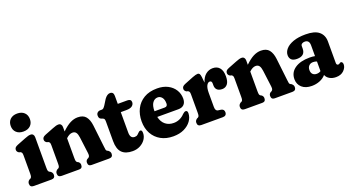

<svg xmlns="http://www.w3.org/2000/svg" viewBox="-49 -1211 3201 1757"><g transform="rotate(-20 1551.0 -333.0)"><path d="M139 -500.5Q96 -500.5 70.8 -524.2Q45.5 -548 45.5 -588Q45.5 -628 70.8 -651.8Q96 -675.5 139 -675.5Q182 -675.5 207.2 -651.8Q232.5 -628 232.5 -588Q232.5 -548 207.2 -524.2Q182 -500.5 139 -500.5ZM221 -415.5V-117Q221 -95.5 224.2 -87Q227.5 -78.5 235 -74L244 -70Q264 -56 264 -34Q264 0 228 0H56.5Q20.5 0 20.5 -34Q20.5 -56.5 40.5 -70L50 -74Q57 -78.5 60.5 -87Q64 -95.5 64 -117V-296Q64 -314 60 -321.2Q56 -328.5 47 -333L35 -335.5Q14.5 -347 14.5 -366.5Q14.5 -379 21.8 -388Q29 -397 48 -404.5L129.5 -436.5Q152 -445.5 164.5 -448.8Q177 -452 188 -452Q204 -452 212.5 -441.8Q221 -431.5 221 -415.5Z M492 -415.5V-372.5Q537.5 -416.5 574.2 -435Q611 -453.5 647 -453.5Q701 -453.5 726.2 -421.8Q751.5 -390 758 -334L783 -117Q785 -95.5 787.2 -87Q789.5 -78.5 797 -74L806 -70Q815.5 -62.5 821 -54.5Q826.5 -46.5 826.5 -34Q826.5 0 790.5 0H618.5Q586 0 586 -34Q586 -54 602 -65L612 -70Q620 -75 624 -83.5Q628 -92 625.5 -113L605 -273.5Q601 -305.5 589.5 -321.8Q578 -338 554.5 -338Q525 -338 492.5 -307L492 -306.5V-117Q492 -93.5 494.5 -84.2Q497 -75 505 -70L515 -65Q530.5 -53 530.5 -34Q530.5 0 498.5 0H327.5Q291.5 0 291.5 -34Q291.5 -46.5 296.5 -54.5Q301.5 -62.5 311.5 -70L321 -74Q328.5 -78.5 331.8 -86.8Q335 -95 335 -117V-296Q335 -314 331 -321.2Q327 -328.5 318 -333L306 -335.5Q285.5 -347 285.5 -366.5Q285.5 -379 292.8 -388Q300 -397 319 -404.5L400.5 -436.5Q423 -445.5 435.5 -448.8Q448 -452 459 -452Q475 -452 483.5 -441.8Q492 -431.5 492 -415.5Z M860.5 -364 845.5 -369Q832.5 -375 829 -384.2Q825.5 -393.5 825.5 -406Q825.5 -422.5 836.8 -433Q848 -443.5 866 -443.5H881Q888.5 -443.5 895.8 -449.2Q903 -455 914.5 -472L947.5 -525Q973.5 -561 1001.5 -561Q1035.5 -561 1035.5 -521V-443.5H1129Q1165 -443.5 1165 -413.5Q1165 -392 1147 -377.5Q1129 -363 1088.5 -363H1035.5V-164.5Q1035.5 -106 1078.5 -106Q1096 -106 1107.2 -115.2Q1118.5 -124.5 1127 -134Q1135.5 -143.5 1145.5 -143.5Q1162 -143.5 1162 -114Q1162 -81.5 1143 -53.2Q1124 -25 1091.2 -7.5Q1058.5 10 1017.5 10Q948 10 913.2 -25.5Q878.5 -61 878.5 -137.5V-326Q878.5 -342 875.8 -350.2Q873 -358.5 860.5 -364Z M1615 -285Q1615 -247.5 1595.5 -227.5Q1576 -207.5 1540.5 -207.5H1334Q1346 -155.5 1378.8 -129.8Q1411.5 -104 1458.5 -104Q1490.5 -104 1518.5 -117.2Q1546.5 -130.5 1565.5 -152Q1583.5 -168.5 1595.5 -168.5Q1614.5 -168.5 1614 -141.5Q1613 -102 1588.2 -67.5Q1563.5 -33 1519 -11.5Q1474.5 10 1413.5 10Q1344.5 10 1293.2 -18.5Q1242 -47 1213.8 -98.2Q1185.5 -149.5 1185.5 -217.5Q1185.5 -285 1212.5 -338.2Q1239.5 -391.5 1291.8 -422.5Q1344 -453.5 1420 -453.5Q1480 -453.5 1523.8 -430.8Q1567.5 -408 1591.2 -369.8Q1615 -331.5 1615 -285ZM1398 -374.5Q1368 -374.5 1348 -347.5Q1328 -320.5 1328 -265.5V-265H1427Q1455.5 -265 1455.5 -294Q1455.5 -334 1438.8 -354.2Q1422 -374.5 1398 -374.5Z M1842.5 -410.5 1848 -355Q1864 -405.5 1894.2 -429.5Q1924.5 -453.5 1962.5 -453.5Q2005 -453.5 2028.5 -425.5Q2052 -397.5 2052 -343Q2052 -291.5 2032.5 -267.5Q2013 -243.5 1982 -243.5Q1949 -243.5 1932.2 -259.2Q1915.5 -275 1915.5 -303V-321.5Q1915.5 -347.5 1895.5 -347.5Q1877 -347.5 1864.5 -323.8Q1852 -300 1852 -253V-117Q1852 -78 1876 -74L1905.5 -70Q1935 -65 1935 -34Q1935 -19 1925.5 -9.5Q1916 0 1898 0H1687.5Q1651.5 0 1651.5 -34Q1651.5 -46.5 1656.5 -54.5Q1661.5 -62.5 1671.5 -70L1681 -74Q1688.5 -78.5 1691.8 -86.8Q1695 -95 1695 -117V-296Q1695 -314 1691 -321.2Q1687 -328.5 1678 -333L1666 -335.5Q1645.5 -347 1645.5 -366.5Q1645.5 -379 1653.2 -388.2Q1661 -397.5 1679 -404.5L1764 -438.5Q1799 -452 1815.5 -452Q1826.5 -452 1833 -443.5Q1839.5 -435 1842.5 -410.5Z M2276 -415.5V-372.5Q2321.5 -416.5 2358.2 -435Q2395 -453.5 2431 -453.5Q2485 -453.5 2510.2 -421.8Q2535.5 -390 2542 -334L2567 -117Q2569 -95.5 2571.2 -87Q2573.5 -78.5 2581 -74L2590 -70Q2599.5 -62.5 2605 -54.5Q2610.5 -46.5 2610.5 -34Q2610.5 0 2574.5 0H2402.5Q2370 0 2370 -34Q2370 -54 2386 -65L2396 -70Q2404 -75 2408 -83.5Q2412 -92 2409.5 -113L2389 -273.5Q2385 -305.5 2373.5 -321.8Q2362 -338 2338.5 -338Q2309 -338 2276.5 -307L2276 -306.5V-117Q2276 -93.5 2278.5 -84.2Q2281 -75 2289 -70L2299 -65Q2314.5 -53 2314.5 -34Q2314.5 0 2282.5 0H2111.5Q2075.5 0 2075.5 -34Q2075.5 -46.5 2080.5 -54.5Q2085.5 -62.5 2095.5 -70L2105 -74Q2112.5 -78.5 2115.8 -86.8Q2119 -95 2119 -117V-296Q2119 -314 2115 -321.2Q2111 -328.5 2102 -333L2090 -335.5Q2069.5 -347 2069.5 -366.5Q2069.5 -379 2076.8 -388Q2084 -397 2103 -404.5L2184.5 -436.5Q2207 -445.5 2219.5 -448.8Q2232 -452 2243 -452Q2259 -452 2267.5 -441.8Q2276 -431.5 2276 -415.5Z M2631.5 -102Q2631.5 -167.5 2684.8 -204.5Q2738 -241.5 2830.5 -241.5Q2857.5 -241.5 2881 -237V-342Q2881 -393.5 2837 -393.5Q2820 -393.5 2809.2 -385.5Q2798.5 -377.5 2798.5 -364V-341Q2798.5 -269 2718.5 -269Q2682 -269 2665 -285.2Q2648 -301.5 2648 -330Q2648 -361.5 2672.5 -389.8Q2697 -418 2745.5 -435.8Q2794 -453.5 2866.5 -453.5Q2955 -453.5 2996.5 -418.5Q3038 -383.5 3038 -322V-112.5Q3038 -104.5 3041.8 -98Q3045.5 -91.5 3055.5 -91.5Q3064 -91.5 3071.5 -98.5Q3078 -103.5 3083.5 -103.5Q3092 -103.5 3097 -95.5Q3102 -87.5 3102 -76.5Q3102 -45 3074 -17.5Q3046 10 2997.5 10Q2961.5 10 2935.2 -5.5Q2909 -21 2899.5 -46.5Q2877 -19.5 2840.5 -4.8Q2804 10 2762 10Q2701 10 2666.2 -21.2Q2631.5 -52.5 2631.5 -102ZM2789 -133.5Q2789 -107 2803.2 -93Q2817.5 -79 2841.5 -79Q2863 -79 2881 -90.5V-184.5Q2864.5 -191.5 2845 -191.5Q2819.5 -191.5 2804.2 -175.8Q2789 -160 2789 -133.5Z"/></g></svg>

Font: Fraunces 144pt S100
Style: Bold
Weight: 700
Version: Version 1.000; ttfautohint (v1.8.3)